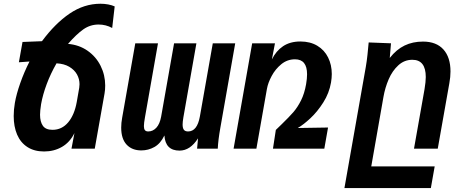

<svg xmlns="http://www.w3.org/2000/svg" viewBox="-20 -776 2440 1002"><path d="M51.5 -170.5Q51.5 -203.5 57.5 -238.5Q65.5 -285 85.8 -342.5Q106 -400 134 -455L78.5 -451L97.5 -557L199 -561Q268 -654 343.5 -705.2Q419 -756.5 504.5 -756.5Q525 -756.5 544.8 -752.8Q564.5 -749 578.5 -742.5L565.5 -630Q532.5 -648 494.5 -648Q451 -648 415.2 -623Q379.5 -598 335 -547Q393 -542 437 -511.2Q481 -480.5 505 -432.5Q529 -384.5 529 -329.5Q529 -307 525.5 -287.5L474.5 0H353L368.5 -81.5Q345 -33.5 303.5 -9.5Q262 14.5 210 14.5Q158.5 14.5 122.8 -8.8Q87 -32 69.2 -73.8Q51.5 -115.5 51.5 -170.5ZM380.5 -243.5 393.5 -318Q395 -327 395 -336.5Q395 -363.5 381.8 -387.5Q368.5 -411.5 341.5 -427.5Q314.5 -443.5 275 -445.5Q244 -391.5 223.8 -337.2Q203.5 -283 194.5 -233Q189 -198 189 -177.5Q189 -140.5 203.8 -119.5Q218.5 -98.5 254 -98.5Q303 -98.5 335.8 -137.5Q368.5 -176.5 380.5 -243.5Z M1116.5 0H1008.5L1013.5 -54Q972.5 10 917 10Q843 10 838 -69Q817.5 -26.5 785.8 -8.8Q754 9 717.5 9Q669 9 640.8 -21.2Q612.5 -51.5 612.5 -110Q612.5 -134.5 617.5 -161.5L686 -550H804.5L736.5 -163.5Q731 -133 731 -118Q731 -103.5 736.2 -96.8Q741.5 -90 753.5 -90Q778 -90 796 -109.5Q814 -129 821 -167.5L888.5 -550H1005L937 -163.5Q933 -139.5 933 -126.5Q933 -107 939.8 -98.5Q946.5 -90 961.5 -90Q1009 -90 1023 -167.5L1090.5 -550H1207.5L1130 -109.5Q1118.5 -45 1116.5 0Z M1296 -550H1415L1399 -466Q1420.5 -510 1457.2 -534.8Q1494 -559.5 1547.5 -559.5Q1599 -559.5 1636 -537.2Q1673 -515 1692.2 -476.2Q1711.5 -437.5 1711.5 -389.5Q1711.5 -369.5 1707.5 -345.5Q1698 -290 1667.2 -241.5Q1636.5 -193 1600 -159Q1563.5 -125 1534 -108L1692 -110.5L1672.5 0H1404.5L1419.5 -98L1451 -128.5Q1488.5 -165 1510.8 -190.5Q1533 -216 1551 -252Q1569 -288 1577.5 -337Q1582.5 -366 1582.5 -388.5Q1582.5 -466.5 1519.5 -466.5Q1479.5 -466.5 1448.2 -441Q1417 -415.5 1397.8 -379.5Q1378.5 -343.5 1373 -312L1318 0H1199Z M1904 -554.5 2020.5 -550 2014 -473.5Q2049 -518 2091.5 -538.5Q2134 -559 2187.5 -559Q2257 -559 2294 -518Q2331 -477 2331 -403Q2331 -374.5 2325 -341.5L2264.5 0H2140.5L2195.5 -310.5Q2202 -349.5 2202 -374Q2202 -464 2132 -464Q2090 -464 2058.8 -435.2Q2027.5 -406.5 2008.5 -362.5Q1989.5 -318.5 1981 -269.5L1917.5 92.5H2248.5L2228.5 205.5H1777.5L1889 -426.5Q1894.5 -458.5 1897.8 -490.5Q1901 -522.5 1904 -554.5Z"/></svg>

Font: JuliaMono BoldItalic
Style: Regular
Weight: 700
Italic angle: -9°
Monospace: yes
Designer: cormullion
Foundry: corm
Version: Version 0.049; ttfautohint (v1.8.4)